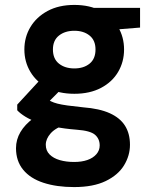

<svg xmlns="http://www.w3.org/2000/svg" viewBox="-20 -528 636 780"><path d="M281 232Q210 232 156.5 214.5Q103 197 74 161.5Q45 126 45 74Q45 39 63 8.5Q81 -22 115.5 -47.5Q150 -73 201 -91L251 -24Q206 -9 186 13.5Q166 36 166 60Q166 84 181.5 99.5Q197 115 223 122.5Q249 130 281 130Q312 130 335 122Q358 114 371.5 98.5Q385 83 385 63Q385 36 366 19.5Q347 3 292 -1Q241 -5 202 -13Q163 -21 133.5 -31Q104 -41 83 -54Q62 -67 50 -80V-103L157 -219L251 -188L127 -63L166 -129Q176 -122 187 -116.5Q198 -111 213.5 -107Q229 -103 254 -99.5Q279 -96 318 -92Q384 -87 426 -68Q468 -49 488 -17Q508 15 508 60Q508 104 484 143.5Q460 183 409.5 207.5Q359 232 281 232ZM282 -147Q219 -147 173.5 -171Q128 -195 103.5 -236Q79 -277 79 -327Q79 -377 103.5 -418Q128 -459 173.5 -483.5Q219 -508 282 -508Q345 -508 390.5 -483.5Q436 -459 460 -418Q484 -377 484 -327Q484 -277 460 -236Q436 -195 390.5 -171Q345 -147 282 -147ZM282 -250Q320 -250 344 -269.5Q368 -289 368 -327Q368 -364 344 -383.5Q320 -403 282 -403Q244 -403 219.5 -383.5Q195 -364 195 -327Q195 -289 219.5 -269.5Q244 -250 282 -250ZM363 -401 341 -496H549V-416Z"/></svg>

Font: DM Sans 24pt
Style: Bold
Weight: 700
Designer: Colophon Foundry, Jonny Pinhorn
Foundry: Colophon Foundry
Version: Version 4.004;gftools[0.9.30]